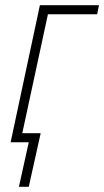

<svg xmlns="http://www.w3.org/2000/svg" viewBox="-20 -549 402 741"><path d="M53 172H91L137 -35H66L165 -494H355L362 -529H134L21 0H91Z"/></svg>

Font: Noto Sans SemiCondensed ExtraLight
Style: Italic
Weight: 200
Width: 4
Italic angle: -12°
Designer: Monotype Design Team
Foundry: Monotype Imaging Inc.
Version: Version 2.013